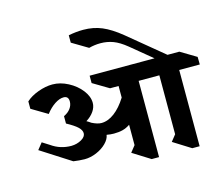

<svg xmlns="http://www.w3.org/2000/svg" viewBox="-151 -1370 1843 1586"><g transform="rotate(-15 771.0 -577.0)"><path d="M1366 -640V12H1303L1153 -82L1196 -136V-640H1019V12H956L806 -82L849 -136V-310Q818 -289 785.5 -280.5Q753 -272 710 -272Q680 -272 648 -278Q643 -242 608.5 -207.5Q574 -173 523 -151.5Q472 -130 421 -130Q402 -130 374.5 -132.5Q347 -135 326 -138L70 -302L114 -357L174 -319Q214 -291 256 -278Q298 -265 345 -265Q393 -266 431 -288Q469 -310 469 -340Q469 -366 441.5 -392.5Q414 -419 348 -455V-518Q385 -535 405.5 -563Q426 -591 426 -623Q426 -669 384 -669Q349 -669 308 -642Q267 -615 231 -568L95 -649V-712Q135 -749 199.5 -772.5Q264 -796 322 -796Q389 -796 455.5 -761Q522 -726 564 -672Q606 -618 606 -563Q606 -526 582 -491Q558 -456 516 -430Q533 -421 552 -407Q600 -383 633 -383Q689 -383 744.5 -424.5Q800 -466 848 -543V-642H775L639 -723V-786H1194L1013 -935Q953 -984 902 -1003Q851 -1022 794 -1022Q744 -1022 695 -1009L559 -1090V-1153Q624 -1166 685 -1166Q772 -1166 844.5 -1135.5Q917 -1105 1003 -1035L1305 -786H1406L1541 -705L1542 -640Z"/></g></svg>

Font: Inknut Antiqua
Style: Bold
Weight: 700
Designer: Claus Eggers Sørensen
Foundry: Claus Eggers Sørensen
Version: Version 1.003; ttfautohint (v1.8.2) -l 8 -r 50 -G 200 -x 14 